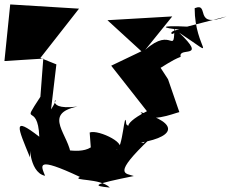

<svg xmlns="http://www.w3.org/2000/svg" viewBox="-36 -772 1041 865"><path d="M373 -108C310 -68 194 -126 284 -69C278 -163 151 -259 313 -292C136 -270 257 -377 194 -279L218 -482L146 -511L320 -733L10 -752L-16 -497L159 -508L146 -336C53 -193 135 -320 141 -156C17 -252 44 -198 99 -63C101 -156 88 4 167 20C149 -26 122 -70 324 25C285 44 415 29 459 73C374 65 385 58 567 21C529 8 467 17 641 -148C552 -95 663 -145 562 -124C759 -149 776 -216 597 -267C634 -213 743 -260 772 -267L721 -415L656 -515C624 -395 691 -483 778 -516C765 -564 902 -500 771 -625C962 -499 841 -547 841 -735C912 -764 831 -639 985 -698L807 -652C676 -659 694 -645 772 -639C696 -628 765 -593 750 -655C747 -512 743 -659 618 -547L740 -698L448 -681L601 -541L465 -476L626 -271C489 -201 569 -185 533 -212C525 -295 518 -93 487 -97C555 -117 408 -191 368 -175Z"/></svg>

Font: Asimov Silicon
Style: Regular
Weight: 400
Designer: Google
Version: Version 2.000980; 2014